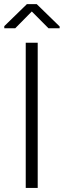

<svg xmlns="http://www.w3.org/2000/svg" viewBox="-20 -920 312 940"><path d="M164.6 0H106V-710.9H164.6ZM272 -790.5V-781.7H217.3L135.7 -863.8L54.7 -781.7H1V-792L111.8 -899.9H159.7Z"/></svg>

Font: Franko
Style: Light
Weight: 300
Designer: Google
Version: Version 1.200310; 2013